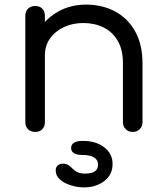

<svg xmlns="http://www.w3.org/2000/svg" viewBox="-20 -573 719 834"><path d="M557 0Q538 0 526 -12Q514 -24 514 -42V-297Q514 -358 491 -396.5Q468 -435 429.5 -454Q391 -473 341 -473Q295 -473 257 -455Q219 -437 197 -405.5Q175 -374 175 -333H118Q119 -396 150.5 -445.5Q182 -495 235 -524Q288 -553 353 -553Q424 -553 479.5 -523.5Q535 -494 567 -437Q599 -380 599 -297V-42Q599 -24 587 -12Q575 0 557 0ZM133 0Q114 0 102 -11.5Q90 -23 90 -42V-504Q90 -524 102 -535.5Q114 -547 133 -547Q152 -547 163.5 -535.5Q175 -524 175 -504V-42Q175 -23 163.5 -11.5Q152 0 133 0ZM344 241Q318 241 289.5 232.5Q261 224 241.5 207.5Q222 191 222 167Q222 154 230.5 146Q239 138 253 138Q267 138 276.5 144Q286 150 294.5 159Q303 168 315.5 174.5Q328 181 350 181Q379 181 392.5 171Q406 161 406 141Q406 122 389 111Q372 100 335 100Q314 100 301.5 92.5Q289 85 289 70Q289 39 340 39Q397 39 433 67Q469 95 469 139Q469 186 433 213.5Q397 241 344 241Z"/></svg>

Font: Comfortaa Medium
Style: Regular
Weight: 500
Designer: Johan Aakerlund
Foundry: Johan Aakerlund
Version: Version 3.104; ttfautohint (v1.8.1.43-b0c9)